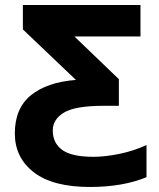

<svg xmlns="http://www.w3.org/2000/svg" viewBox="-20 -734 631 764"><path d="M338 10Q190 10 114.5 -48.5Q39 -107 39 -203Q39 -303 103 -355Q167 -407 282 -416L71 -617V-714H539V-589H276L453 -419V-313H393Q279 -313 234.5 -286Q190 -259 190 -215Q190 -165 227.5 -137.5Q265 -110 352 -110Q399 -110 456.5 -122Q514 -134 563 -157V-29Q469 10 338 10Z"/></svg>

Font: Noto IKEA Simplified Chinese
Style: Bold
Weight: 700
Designer: Monotype Design Team
Foundry: Monotype Imaging Inc.
Version: Version 1.100